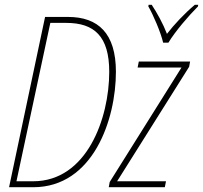

<svg xmlns="http://www.w3.org/2000/svg" viewBox="-20 -785 851 805"><path d="M664 -606H686C715 -654 771 -719 810 -758L811 -765H797C753 -728 710 -682 680 -643C664 -685 638 -732 616 -765H603L602 -758C622 -724 655 -647 664 -606ZM18 0H119C371 0 466 -285 466 -484C466 -645 392 -714 265 -714H169ZM119 -25H49L191 -689H258C375 -689 438 -633 438 -484C438 -289 344 -25 119 -25ZM436 0H671L676 -25H471L773 -505L777 -527H562L557 -502H741L440 -22Z"/></svg>

Font: Noto Sans Condensed Thin
Style: Italic
Weight: 100
Width: 3
Italic angle: -12°
Designer: Monotype Design Team
Foundry: Monotype Imaging Inc.
Version: Version 2.013